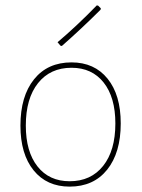

<svg xmlns="http://www.w3.org/2000/svg" viewBox="-20 -689 527 714"><path d="M340 -669 345 -668 355 -658 354 -653Q285 -584 210 -518L205 -519L194 -532Q263 -590 340 -669ZM246 -457Q331 -457 380 -396.5Q429 -336 429 -230Q429 -121 378.5 -58Q328 5 239 5Q154 5 105 -55.5Q56 -116 56 -222Q56 -331 106.5 -394Q157 -457 246 -457ZM246 -437Q167 -437 121.5 -380Q76 -323 76 -222Q76 -125 119.5 -70Q163 -15 239 -15Q318 -15 363.5 -72Q409 -129 409 -230Q409 -327 365.5 -382Q322 -437 246 -437Z"/></svg>

Font: Alegreya Sans Thin
Style: Regular
Weight: 100
Designer: Juan Pablo del Peral
Foundry: Huerta Tipografica
Version: Version 2.007